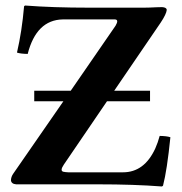

<svg xmlns="http://www.w3.org/2000/svg" viewBox="-20 -673 664 701"><path d="M429.2 -43.9Q506.8 -43.9 546.9 -130.9Q556.6 -152.8 563 -176.8Q589.4 -176.3 602.1 -171.9Q589.8 -50.8 575.2 4.9Q573.7 6.8 570.8 7.8Q469.2 0 337.9 0H39.1Q21 -1.5 20 -15.1Q20.5 -27.3 27.8 -38.1L211.4 -303.2H105V-341.8H238.3L401.9 -579.1Q415 -601.1 399.9 -602.1H209Q112.8 -600.1 81.1 -476.1Q54.7 -476.6 42 -481Q60.1 -559.1 67.9 -649.9Q69.3 -651.9 71.8 -652.8Q173.3 -645 305.2 -645H505.9Q522.9 -645 551.3 -646.5Q566.9 -647 571.8 -647Q587.9 -646 588.9 -637.2Q587.4 -621.6 566.9 -590.8L397 -341.8H527.8V-303.2H370.6L212.9 -71.8Q197.8 -49.3 211.4 -45.9Q218.3 -44.4 229 -43.9Z"/></svg>

Font: Linux Libertine O
Style: Bold
Weight: 700
Designer: Philipp H. Poll
Foundry: Philipp H. Poll
Version: Version 5.0.0